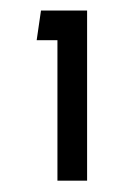

<svg xmlns="http://www.w3.org/2000/svg" viewBox="-20 -744 254 356"><path d="M86.5 -409V-669.5H48L56 -724.5H141.5V-409Z"/></svg>

Font: Urbanist
Style: Regular
Weight: 400
Designer: Corey Hu
Foundry: Corey Hu
Version: Version 1.330; ttfautohint (v1.8.4.7-5d5b)